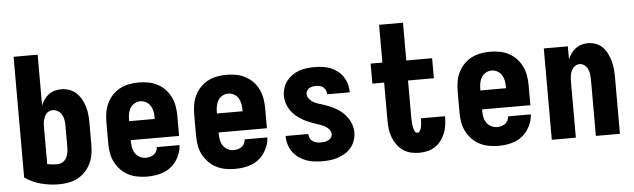

<svg xmlns="http://www.w3.org/2000/svg" viewBox="-47 -908 3595 1089"><g transform="rotate(-5 1750.0 -363.5)"><path d="M250 8Q199 8 148.5 -5Q98 -18 56 -48V-735H193V-446Q200 -463 211 -479Q222 -495 237.5 -506.5Q253 -518 271.5 -523Q290 -528 309 -528Q333 -528 355.5 -520Q378 -512 395 -495.5Q412 -479 423.5 -458Q435 -437 441.5 -414Q448 -391 450 -367.5Q452 -344 452 -320V-200Q452 -172 447.5 -145Q443 -118 431 -93Q419 -68 400 -48Q381 -28 356.5 -15Q332 -2 305 3Q278 8 250 8ZM250 -106Q266 -106 280.5 -114.5Q295 -123 302.5 -137.5Q310 -152 312.5 -168Q315 -184 315 -200V-320Q315 -336 312.5 -352Q310 -368 302.5 -382Q295 -396 281 -405Q267 -414 251 -414Q241 -414 231 -410Q221 -406 214 -398Q207 -390 203 -380.5Q199 -371 196.5 -361Q194 -351 193.5 -340.5Q193 -330 193 -320V-112Q207 -109 221.5 -107.5Q236 -106 250 -106Z M752 8Q725 8 697.5 3Q670 -2 645.5 -14.5Q621 -27 601.5 -47.5Q582 -68 569.5 -92.5Q557 -117 552.5 -144.5Q548 -172 548 -200V-320Q548 -347 552.5 -374.5Q557 -402 569 -427Q581 -452 600 -472Q619 -492 643.5 -505Q668 -518 695.5 -523Q723 -528 750 -528Q777 -528 804.5 -523Q832 -518 856.5 -505Q881 -492 900 -472Q919 -452 931 -427Q943 -402 947.5 -374.5Q952 -347 952 -320V-206H677V-200Q677 -182 680 -164.5Q683 -147 692.5 -132Q702 -117 718.5 -108Q735 -99 752 -99Q765 -99 777 -102Q789 -105 799 -112Q809 -119 814.5 -130.5Q820 -142 821 -154H950Q949 -130 941 -107.5Q933 -85 919.5 -65.5Q906 -46 887 -31Q868 -16 846 -7.5Q824 1 800 4.5Q776 8 752 8ZM823 -314V-320Q823 -338 820 -355.5Q817 -373 808 -388Q799 -403 783.5 -412Q768 -421 750 -421Q732 -421 716.5 -412Q701 -403 692 -388Q683 -373 680 -355.5Q677 -338 677 -320V-314Z M1252 8Q1225 8 1197.5 3Q1170 -2 1145.5 -14.5Q1121 -27 1101.5 -47.5Q1082 -68 1069.5 -92.5Q1057 -117 1052.5 -144.5Q1048 -172 1048 -200V-320Q1048 -347 1052.5 -374.5Q1057 -402 1069 -427Q1081 -452 1100 -472Q1119 -492 1143.5 -505Q1168 -518 1195.5 -523Q1223 -528 1250 -528Q1277 -528 1304.5 -523Q1332 -518 1356.5 -505Q1381 -492 1400 -472Q1419 -452 1431 -427Q1443 -402 1447.5 -374.5Q1452 -347 1452 -320V-206H1177V-200Q1177 -182 1180 -164.5Q1183 -147 1192.5 -132Q1202 -117 1218.5 -108Q1235 -99 1252 -99Q1265 -99 1277 -102Q1289 -105 1299 -112Q1309 -119 1314.5 -130.5Q1320 -142 1321 -154H1450Q1449 -130 1441 -107.5Q1433 -85 1419.5 -65.5Q1406 -46 1387 -31Q1368 -16 1346 -7.5Q1324 1 1300 4.5Q1276 8 1252 8ZM1323 -314V-320Q1323 -338 1320 -355.5Q1317 -373 1308 -388Q1299 -403 1283.5 -412Q1268 -421 1250 -421Q1232 -421 1216.5 -412Q1201 -403 1192 -388Q1183 -373 1180 -355.5Q1177 -338 1177 -320V-314Z M1749 8Q1725 8 1701.5 5Q1678 2 1656 -6.5Q1634 -15 1614.5 -29Q1595 -43 1581.5 -62Q1568 -81 1561 -104Q1554 -127 1554 -151V-153H1683V-152Q1683 -140 1688.5 -129Q1694 -118 1703.5 -111.5Q1713 -105 1725 -102Q1737 -99 1749 -99Q1760 -99 1770.5 -100.5Q1781 -102 1791 -106.5Q1801 -111 1808 -120Q1815 -129 1815 -140Q1815 -153 1807 -164.5Q1799 -176 1787.5 -183.5Q1776 -191 1763.5 -195.5Q1751 -200 1738.5 -204.5Q1726 -209 1713.5 -213.5Q1701 -218 1688.5 -223Q1676 -228 1664 -234.5Q1652 -241 1641 -248.5Q1630 -256 1620 -264.5Q1610 -273 1601.5 -283Q1593 -293 1586 -304.5Q1579 -316 1574 -328.5Q1569 -341 1566.5 -354.5Q1564 -368 1564 -381Q1564 -403 1571 -425Q1578 -447 1591.5 -464.5Q1605 -482 1623.5 -495Q1642 -508 1663 -515.5Q1684 -523 1706.5 -525.5Q1729 -528 1751 -528Q1774 -528 1797 -525Q1820 -522 1841.5 -513.5Q1863 -505 1881.5 -490.5Q1900 -476 1912.5 -457Q1925 -438 1931.5 -415.5Q1938 -393 1938 -370V-368H1809V-369Q1809 -380 1805 -390Q1801 -400 1792.5 -407.5Q1784 -415 1773 -418Q1762 -421 1751 -421Q1741 -421 1731 -419Q1721 -417 1712.5 -412.5Q1704 -408 1698.5 -399Q1693 -390 1693 -380Q1693 -365 1703.5 -352Q1714 -339 1727.5 -331.5Q1741 -324 1756 -319.5Q1771 -315 1786 -310Q1801 -305 1815.5 -299Q1830 -293 1843.5 -286Q1857 -279 1870 -270Q1883 -261 1894 -250Q1905 -239 1914.5 -226.5Q1924 -214 1930.5 -200Q1937 -186 1940.5 -170.5Q1944 -155 1944 -139Q1944 -116 1936.5 -94Q1929 -72 1914.5 -54Q1900 -36 1880.5 -24Q1861 -12 1839 -4.5Q1817 3 1794.5 5.5Q1772 8 1749 8Z M2300 8Q2276 8 2251.5 2Q2227 -4 2207 -18.5Q2187 -33 2173 -53.5Q2159 -74 2150.5 -97.5Q2142 -121 2139.5 -145.5Q2137 -170 2137 -195V-406H2070V-520H2137V-735H2273V-520H2420V-406H2273V-195Q2273 -187 2273.5 -178.5Q2274 -170 2274.5 -162Q2275 -154 2276.5 -145.5Q2278 -137 2280.5 -129Q2283 -121 2287.5 -113.5Q2292 -106 2300 -106Q2308 -106 2312.5 -112Q2317 -118 2319.5 -125Q2322 -132 2323.5 -139Q2325 -146 2325.5 -153Q2326 -160 2326.5 -167.5Q2327 -175 2327 -182V-186H2464V-175Q2464 -152 2460 -129Q2456 -106 2447 -85Q2438 -64 2423.5 -45.5Q2409 -27 2389 -14.5Q2369 -2 2346.5 3Q2324 8 2300 8Z M2752 8Q2725 8 2697.5 3Q2670 -2 2645.5 -14.5Q2621 -27 2601.5 -47.5Q2582 -68 2569.5 -92.5Q2557 -117 2552.5 -144.5Q2548 -172 2548 -200V-320Q2548 -347 2552.5 -374.5Q2557 -402 2569 -427Q2581 -452 2600 -472Q2619 -492 2643.5 -505Q2668 -518 2695.5 -523Q2723 -528 2750 -528Q2777 -528 2804.5 -523Q2832 -518 2856.5 -505Q2881 -492 2900 -472Q2919 -452 2931 -427Q2943 -402 2947.5 -374.5Q2952 -347 2952 -320V-206H2677V-200Q2677 -182 2680 -164.5Q2683 -147 2692.5 -132Q2702 -117 2718.5 -108Q2735 -99 2752 -99Q2765 -99 2777 -102Q2789 -105 2799 -112Q2809 -119 2814.5 -130.5Q2820 -142 2821 -154H2950Q2949 -130 2941 -107.5Q2933 -85 2919.5 -65.5Q2906 -46 2887 -31Q2868 -16 2846 -7.5Q2824 1 2800 4.5Q2776 8 2752 8ZM2823 -314V-320Q2823 -338 2820 -355.5Q2817 -373 2808 -388Q2799 -403 2783.5 -412Q2768 -421 2750 -421Q2732 -421 2716.5 -412Q2701 -403 2692 -388Q2683 -373 2680 -355.5Q2677 -338 2677 -320V-314Z M3056 0V-520H3193V-446Q3200 -463 3211 -478.5Q3222 -494 3237 -505.5Q3252 -517 3270.5 -522.5Q3289 -528 3308 -528Q3331 -528 3353.5 -519.5Q3376 -511 3392 -494Q3408 -477 3418 -456Q3428 -435 3434 -412.5Q3440 -390 3442 -366.5Q3444 -343 3444 -320V0H3307V-320Q3307 -335 3305 -350.5Q3303 -366 3297 -380Q3291 -394 3278 -404Q3265 -414 3250 -414Q3235 -414 3222 -404Q3209 -394 3203 -380Q3197 -366 3195 -350.5Q3193 -335 3193 -320V0Z"/></g></svg>

Font: Iosevka SS18 Heavy
Style: Regular
Weight: 900
Monospace: yes
Designer: Belleve Invis
Foundry: Belleve Invis
Version: Version 25.1.1; ttfautohint (v1.8.4)